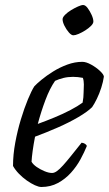

<svg xmlns="http://www.w3.org/2000/svg" viewBox="-20 -747 435 767"><path d="M145 0Q135 0 119.5 -7Q104 -14 87 -26Q70 -38 55.5 -53Q41 -68 32 -84Q32 -129 41 -177.5Q50 -226 63.5 -270.5Q77 -315 91.5 -350Q106 -385 117 -402Q126 -412 146 -428.5Q166 -445 192.5 -461.5Q219 -478 249 -489Q279 -500 309 -500Q324 -500 344 -489Q364 -478 379 -464Q394 -450 395 -441Q392 -420 384.5 -396.5Q377 -373 367 -352.5Q357 -332 348 -319Q330 -301 293.5 -279.5Q257 -258 211.5 -238Q166 -218 120 -201Q114 -170 110.5 -144.5Q107 -119 106 -101Q112 -90 126.5 -80Q141 -70 158 -63Q175 -56 188 -56Q197 -56 207.5 -63.5Q218 -71 232 -86.5Q246 -102 264 -124.5Q282 -147 306 -177Q314 -176 319.5 -172.5Q325 -169 327 -164Q317 -139 301.5 -110.5Q286 -82 263.5 -57Q241 -32 211.5 -16Q182 0 145 0ZM131 -252Q164 -264 198 -278Q232 -292 261.5 -307.5Q291 -323 310 -337Q312 -347 313 -358Q314 -369 314 -378Q315 -394 315 -409.5Q315 -425 311 -436Q301 -438 291 -439Q281 -440 272 -440Q251 -440 233 -435.5Q215 -431 200 -424Q179 -394 161.5 -347.5Q144 -301 131 -252ZM273 -606Q265 -606 255 -617.5Q245 -629 237.5 -644Q230 -659 230 -670Q230 -678 240 -688Q250 -698 264 -706.5Q278 -715 291.5 -721Q305 -727 312 -727Q321 -727 330 -715Q339 -703 346 -687.5Q353 -672 353 -661Q353 -653 343.5 -643.5Q334 -634 320.5 -625.5Q307 -617 294 -611.5Q281 -606 273 -606Z"/></svg>

Font: Texturina Medium 12pt Light
Style: Italic
Weight: 300
Italic angle: -11°
Version: Version 1.002